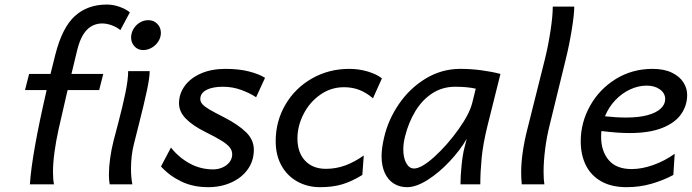

<svg xmlns="http://www.w3.org/2000/svg" viewBox="-20 -795 2983 828"><path d="M105.5 -476.1H197.8L218.8 -560.1Q248.5 -676.8 303.2 -726.1Q357.9 -775.4 440.9 -775.4Q468.3 -775.4 495.6 -765.6Q522.9 -755.9 540 -741.7L499 -665Q485.8 -676.8 463.6 -685.3Q441.4 -693.8 420.9 -693.8Q381.8 -693.8 354.7 -666.3Q327.6 -638.7 313 -579.1L288.1 -476.1H425.3L407.7 -406.7H271.5L232.4 -236.3Q221.2 -185.5 214.8 -137.9Q208.5 -90.3 208.5 -53.7Q208.5 -20.5 212.9 0H108.9Q117.2 -129.9 181.2 -406.7H87.9Z M619.6 -708Q643.1 -708 658.4 -692.1Q673.8 -676.3 673.8 -653.3Q673.8 -634.3 663.3 -617.2Q652.8 -600.1 635 -589.6Q617.2 -579.1 597.2 -579.1Q574.7 -579.1 560.1 -595Q545.4 -610.8 545.4 -633.3Q545.4 -652.3 555.4 -669.7Q565.4 -687 582.5 -697.5Q599.6 -708 619.6 -708ZM579.6 -261.7 557.6 -174.3Q544.9 -125 544.9 -66.4Q544.9 -30.8 550.8 0H453.1Q449.7 -16.6 449.7 -42.5Q449.7 -74.2 455.1 -113Q460.4 -151.9 470.2 -189.5L489.3 -262.2Q508.3 -334 520.5 -392.6Q532.7 -451.2 532.7 -488.3H625.5Q625.5 -459.5 613 -401.9Q600.6 -344.2 579.6 -261.7Z M941.9 -420.9Q896 -420.9 869.9 -407Q843.8 -393.1 843.8 -367.7Q843.8 -355.5 853.5 -345Q863.3 -334.5 882.8 -323Q902.3 -311.5 945.3 -289.6Q1007.3 -257.8 1041 -224.9Q1074.7 -191.9 1074.7 -149.4Q1074.7 -101.6 1048.6 -64.9Q1022.5 -28.3 977.5 -8.1Q932.6 12.2 877.9 12.2Q812.5 12.2 761.5 -12.5Q710.4 -37.1 674.3 -77.1L717.3 -158.7Q750.5 -116.2 797.6 -90.3Q844.7 -64.5 899.4 -64.5Q920.9 -64.5 939.9 -73Q959 -81.5 970.2 -96.4Q981.4 -111.3 981.4 -129.4Q981.4 -146 970.5 -159.7Q959.5 -173.3 935.5 -188.2Q911.6 -203.1 867.2 -225.1Q811 -252.9 781.5 -283.2Q752 -313.5 752 -349.6Q752 -390.1 776.4 -424.1Q800.8 -458 846.2 -478Q891.6 -498 952.1 -498Q1010.7 -498 1054 -486.8Q1097.2 -475.6 1123 -459.5L1084.5 -375.5Q1058.6 -393.1 1020.8 -407Q982.9 -420.9 941.9 -420.9Z M1360.8 12.2Q1306.2 12.2 1262.5 -12Q1218.8 -36.1 1193.8 -81.1Q1168.9 -126 1168.9 -186Q1168.9 -272 1210.7 -343.5Q1252.4 -415 1325.2 -456.5Q1397.9 -498 1486.3 -498Q1527.3 -498 1565.9 -486.6Q1604.5 -475.1 1627 -457L1588.4 -371.1Q1560.5 -395 1530.3 -407Q1500 -418.9 1463.4 -418.9Q1406.7 -418.9 1360.6 -386.2Q1314.5 -353.5 1288.6 -302.2Q1262.7 -251 1262.7 -198.2Q1262.7 -137.2 1295.7 -102.1Q1328.6 -66.9 1385.7 -66.9Q1428.7 -66.9 1468.8 -81.5Q1508.8 -96.2 1548.8 -124.5L1542.5 -40.5Q1497.6 -12.7 1456.1 -0.2Q1414.6 12.2 1360.8 12.2Z M1982.9 -157.7 1992.7 -196.3Q1964.8 -147.9 1919.4 -99.4Q1874 -50.8 1824.5 -19.3Q1774.9 12.2 1735.4 12.2Q1703.1 12.2 1678.2 -3.4Q1653.3 -19 1639.4 -49.3Q1625.5 -79.6 1625.5 -122.1Q1625.5 -155.3 1636.2 -201.2Q1653.8 -278.3 1700.4 -346.4Q1747.1 -414.6 1815.9 -456.3Q1884.8 -498 1965.3 -498Q2010.7 -498 2056.4 -491.9Q2102.1 -485.8 2138.2 -476.1L2082.5 -253.4Q2063 -174.8 2057.1 -113.8Q2051.3 -52.7 2051.3 0H1965.8Q1965.8 -35.2 1970.5 -81.5Q1975.1 -127.9 1982.9 -157.7ZM1943.4 -420.9Q1887.2 -420.9 1843.5 -392.1Q1799.8 -363.3 1770.8 -314.9Q1741.7 -266.6 1726.6 -206.1Q1719.2 -176.8 1719.2 -150.9Q1719.2 -114.7 1731.9 -91.6Q1744.6 -68.4 1765.6 -68.4Q1797.4 -68.4 1852.8 -118.4Q1908.2 -168.5 1956.5 -236.1Q2004.9 -303.7 2016.6 -351.6L2031.7 -412.6Q1995.1 -420.9 1943.4 -420.9Z M2419.9 -539.6 2349.6 -252.4Q2337.4 -203.1 2330.8 -150.9Q2324.2 -98.6 2324.2 -54.7Q2324.2 -22 2327.6 0H2230Q2227.5 -27.8 2227.5 -50.8Q2227.5 -132.8 2254.4 -238.8L2330.1 -540.5Q2344.2 -597.7 2354 -661.6Q2363.8 -725.6 2363.8 -766.6H2456.5Q2456.5 -733.9 2446 -668.5Q2435.5 -603 2419.9 -539.6Z M2682.6 12.2Q2617.2 12.2 2572.8 -12.9Q2528.3 -38.1 2506.3 -82.8Q2484.4 -127.4 2484.4 -185.5Q2484.4 -266.1 2524.4 -338.1Q2564.5 -410.2 2635.3 -454.1Q2706.1 -498 2794.4 -498Q2843.8 -498 2877.4 -481.7Q2911.1 -465.3 2927.2 -439.7Q2943.4 -414.1 2943.4 -386.2Q2943.4 -339.8 2917.2 -302.5Q2891.1 -265.1 2835.7 -243.2Q2780.3 -221.2 2695.3 -221.2Q2642.6 -221.2 2573.7 -230Q2572.3 -218.3 2572.3 -205.1Q2572.3 -143.6 2605 -104.7Q2637.7 -65.9 2704.1 -65.9Q2748.5 -65.9 2798.1 -83.7Q2847.7 -101.6 2889.6 -131.8L2883.8 -40.5Q2840.3 -17.1 2789.1 -2.4Q2737.8 12.2 2682.6 12.2ZM2680.7 -288.1Q2734.4 -288.1 2772.2 -298.3Q2810.1 -308.6 2829.3 -326.7Q2848.6 -344.7 2848.6 -367.7Q2848.6 -393.1 2825.9 -409.4Q2803.2 -425.8 2769 -425.8Q2732.9 -425.8 2697.5 -409.4Q2662.1 -393.1 2633.5 -363Q2605 -333 2588.9 -293.5Q2637.2 -288.1 2680.7 -288.1Z"/></svg>

Font: Lesson One
Style: Italic
Weight: 400
Italic angle: -14°
Designer: But Ko, Victor Gaultney, Annie Olsen, Julie Remington, Don Collingsworth, Eric Hays, Becca Hirsbrunner
Version: Version 1.100